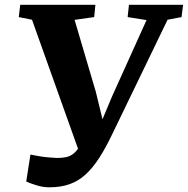

<svg xmlns="http://www.w3.org/2000/svg" viewBox="-20 -763 781 798"><path d="M184.5 15.5Q159 15.5 132 7.2Q105 -1 89 -8.5L106.5 -120.5Q125 -116.5 146 -113.2Q167 -110 186 -108.5Q205 -107 217.5 -106.5Q235.5 -106.5 251.5 -109.2Q267.5 -112 281.5 -121.5Q295.5 -131 308 -150.5Q320.5 -170 332 -203.5L315.5 -113.5L113 -681L58 -692L64 -743H376.5L371.5 -692L290 -680.5L378.5 -380.5L422 -201.5L379.5 -204L445 -360.5L589 -679.5L510.5 -692L516 -743H741L734.5 -692L676.5 -681L448 -208.5Q420 -149.5 392.8 -107.2Q365.5 -65 335.8 -37.8Q306 -10.5 269.2 2.5Q232.5 15.5 184.5 15.5Z"/></svg>

Font: Merriweather 20pt ExtraBold
Style: Italic
Weight: 800
Italic angle: -7.8°
Version: Version 2.101